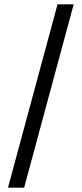

<svg xmlns="http://www.w3.org/2000/svg" viewBox="-20 -765 379 891"><path d="M92 106H17L247 -745H322Z"/></svg>

Font: 42dot Sans
Style: Regular
Weight: 400
Designer: 42dot
Version: Version 1.000